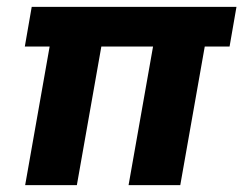

<svg xmlns="http://www.w3.org/2000/svg" viewBox="-20 -537 706 557"><path d="M53 0 124 -402H52L72 -517H666L646 -402H574L503 0H353L424 -402H274L203 0Z"/></svg>

Font: DM Sans 11pt Black
Style: Italic
Weight: 900
Italic angle: -10°
Version: Version 4.004;gftools[0.9.30]